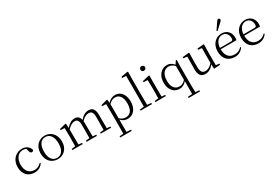

<svg xmlns="http://www.w3.org/2000/svg" viewBox="86 -2186 5510 3822"><g transform="rotate(-30 2840.5 -275.0)"><path d="M294 14C387 14 446 -25 490 -91L474 -104C429 -55 376 -32 316 -32C204 -32 125 -115 125 -258C125 -404 204 -495 308 -495C333 -495 357 -491 382 -480L403 -408C410 -379 423 -366 449 -366C469 -366 482 -376 488 -399C464 -477 392 -526 306 -526C172 -526 50 -426 50 -250C50 -85 148 14 294 14Z M826 14C953 14 1072 -74 1072 -255C1072 -435 951 -526 826 -526C702 -526 582 -435 582 -255C582 -75 700 14 826 14ZM826 -16C723 -16 659 -101 659 -254C659 -407 723 -495 826 -495C929 -495 994 -407 994 -254C994 -101 929 -16 826 -16Z M1901 0H2055V-27L1976 -35L1974 -227V-340C1974 -474 1924 -526 1835 -526C1767 -526 1702 -492 1640 -418C1624 -495 1580 -526 1514 -526C1447 -526 1383 -489 1322 -417L1317 -515L1304 -523L1160 -486V-461L1250 -456C1252 -406 1253 -354 1253 -286V-227L1251 -36L1165 -27V0H1403V-27L1325 -35L1323 -227V-383C1389 -452 1442 -475 1490 -475C1544 -475 1579 -438 1579 -338V-227L1577 -36L1492 -27V0H1729V-27L1650 -35L1648 -227V-338C1648 -356 1647 -373 1645 -388C1709 -455 1764 -475 1810 -475C1869 -475 1905 -441 1905 -338V-227C1905 -172 1904 -91 1903 -36L1817 -27V0Z M2435 14C2564 14 2655 -91 2655 -261C2655 -422 2569 -526 2447 -526C2388 -526 2325 -501 2275 -441L2270 -515L2257 -523L2113 -486V-461L2204 -456C2206 -406 2207 -351 2207 -282V30L2205 225L2116 233V260H2378V233L2279 225L2277 30V-58C2325 -3 2381 14 2435 14ZM2278 -413C2331 -467 2376 -483 2422 -483C2514 -483 2579 -409 2579 -259C2579 -94 2506 -30 2418 -30C2366 -30 2324 -44 2278 -90Z M2827 0H2994V-27L2903 -36L2901 -227V-639L2904 -793L2889 -802L2740 -774V-747L2830 -743V-227L2828 -36L2734 -27V0Z M3189 -655C3218 -655 3244 -676 3244 -707C3244 -738 3218 -760 3189 -760C3159 -760 3136 -738 3136 -707C3136 -676 3159 -655 3189 -655ZM3159 0H3314V-27L3235 -35L3233 -227V-378L3235 -515L3223 -523L3068 -487V-461L3159 -457C3161 -407 3163 -352 3163 -285V-227C3163 -173 3162 -91 3160 -36L3073 -27V0Z M3786 260H3948V233L3860 225C3858 161 3857 96 3857 32V-367L3861 -514L3843 -520L3793 -445C3746 -503 3690 -526 3638 -526C3508 -526 3407 -419 3407 -249C3407 -91 3496 14 3623 14C3684 14 3741 -10 3789 -70V32C3789 96 3788 161 3787 225L3687 233V260ZM3787 -100C3742 -49 3700 -30 3647 -30C3553 -30 3483 -98 3483 -249C3483 -412 3559 -483 3652 -483C3701 -483 3742 -463 3787 -418Z M4415 9 4559 0V-27L4482 -35V-379L4486 -506L4476 -518L4330 -504V-477L4413 -469L4412 -128C4364 -71 4307 -37 4248 -37C4181 -37 4144 -76 4144 -187V-379L4148 -506L4138 -518L3991 -504V-478L4076 -467L4073 -185C4072 -37 4124 14 4219 14C4297 14 4362 -29 4413 -93Z M4835 -620 4853 -606C4896 -647 4937 -687 4978 -722C5006 -748 5017 -763 5017 -779C5017 -799 5002 -810 4986 -810C4969 -810 4956 -799 4936 -768C4903 -719 4869 -670 4835 -620ZM4899 14C4987 14 5052 -26 5096 -91L5081 -105C5039 -57 4987 -32 4917 -32C4805 -32 4726 -102 4724 -261H5087C5091 -277 5093 -297 5093 -321C5093 -438 5017 -526 4891 -526C4760 -526 4649 -420 4649 -254C4649 -74 4754 14 4899 14ZM4725 -292C4733 -418 4803 -495 4889 -495C4975 -495 5024 -431 5024 -346C5024 -309 5015 -292 4982 -292Z M5440 14C5528 14 5593 -26 5637 -91L5622 -105C5580 -57 5528 -32 5458 -32C5346 -32 5267 -102 5265 -261H5628C5632 -277 5634 -297 5634 -321C5634 -438 5558 -526 5432 -526C5301 -526 5190 -420 5190 -254C5190 -74 5295 14 5440 14ZM5266 -292C5274 -418 5344 -495 5430 -495C5516 -495 5565 -431 5565 -346C5565 -309 5556 -292 5523 -292Z"/></g></svg>

Font: Noto Serif SC Light
Style: Regular
Weight: 300
Designer: Ryoko NISHIZUKA 西塚涼子 (kana & ideographs); Frank Grießhammer (Latin, Greek & Cyrillic); Wenlong ZHANG 张文龙 (bopomofo); San
Foundry: Adobe
Version: Version 2.001;hotconv 1.1.0;makeotfexe 2.6.0